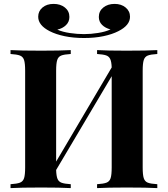

<svg xmlns="http://www.w3.org/2000/svg" viewBox="-20 -965 860 985"><path d="M712 -602V-106Q712 -68 717.5 -51Q723 -34 738 -28Q753 -22 787 -20V0Q736 -3 629 -3Q531 -3 478 0V-20Q511 -22 526.5 -28Q542 -34 547.5 -51Q553 -68 553 -106V-574L268 -93Q269 -62 275 -47.5Q281 -33 296 -27.5Q311 -22 343 -20V0Q289 -3 192 -3Q85 -3 34 0V-20Q67 -22 82.5 -28Q98 -34 103.5 -51Q109 -68 109 -106V-602Q109 -640 103.5 -657Q98 -674 82.5 -680Q67 -686 34 -688V-708Q85 -705 192 -705Q289 -705 343 -708V-688Q309 -686 294 -680Q279 -674 273.5 -657Q268 -640 268 -602V-136L553 -619Q552 -648 545.5 -662Q539 -676 524 -681Q509 -686 478 -688V-708Q530 -705 629 -705Q736 -705 787 -708V-688Q753 -686 738 -680Q723 -674 717.5 -657Q712 -640 712 -602ZM647 -879Q647 -835 587 -805Q556 -789 511 -779.5Q466 -770 411 -770Q356 -770 311 -779.5Q266 -789 235 -805Q176 -835 176 -879Q176 -908 198 -926.5Q220 -945 255 -945Q290 -945 313 -926.5Q336 -908 336 -878Q336 -853 318.5 -836Q301 -819 274 -813Q301 -801 338.5 -795.5Q376 -790 411 -790Q446 -790 483.5 -796Q521 -802 547 -814Q520 -821 503.5 -837.5Q487 -854 487 -878Q487 -908 510 -926.5Q533 -945 568 -945Q602 -945 624.5 -926.5Q647 -908 647 -879Z"/></svg>

Font: Playfair Display SC
Style: Bold
Weight: 700
Designer: Claus Eggers Sørensen
Foundry: Claus Eggers Sørensen
Version: Version 1.200; ttfautohint (v1.6)